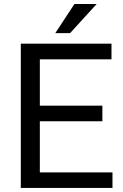

<svg xmlns="http://www.w3.org/2000/svg" viewBox="-20 -926 608 946"><path d="M484.4 -328.6H176.3V-76.7H534.2V0H82.5V-710.9H529.3V-633.8H176.3V-405.3H484.4ZM346.7 -906.2H456.1L325.2 -762.7H252.4Z"/></svg>

Font: Noboto
Style: Regular
Weight: 400
Designer: Google
Version: Version 2.001101; 2014